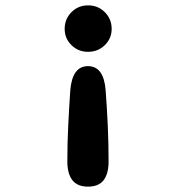

<svg xmlns="http://www.w3.org/2000/svg" viewBox="-20 -508 659 717"><path d="M309 -488Q346 -488 371.5 -462.5Q397 -437 397 -400Q397 -364.5 371.5 -339.5Q346 -314.5 309 -314.5Q272 -314.5 246.8 -339.5Q221.5 -364.5 221.5 -400Q221.5 -437 246.8 -462.5Q272 -488 309 -488ZM308.5 -261Q367.5 -261 374.5 -171Q379.5 -105 382.5 -38.2Q385.5 28.5 385.5 95Q385.5 140.5 367 164.8Q348.5 189 308.5 189Q269 189 250.2 164.8Q231.5 140.5 231.5 95Q231.5 25 234.8 -40Q238 -105 242.5 -171Q250 -261 308.5 -261Z"/></svg>

Font: Sono ExtraLight Monospace
Style: Bold
Weight: 700
Version: Version 2.112